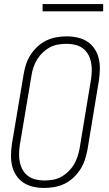

<svg xmlns="http://www.w3.org/2000/svg" viewBox="-20 -923 540 951"><path d="M199 8Q171 8 144.5 2Q118 -4 96.5 -18Q75 -32 60.5 -54Q46 -76 40 -101.5Q34 -127 34.5 -155Q35 -183 39 -210L97 -555Q101 -580 109 -604.5Q117 -629 131.5 -651.5Q146 -674 166 -692.5Q186 -711 210 -722.5Q234 -734 260 -738.5Q286 -743 310 -743Q338 -743 364.5 -737Q391 -731 412.5 -717Q434 -703 448.5 -681Q463 -659 469 -633.5Q475 -608 474.5 -580Q474 -552 470 -525L413 -180Q408 -155 400 -130.5Q392 -106 377.5 -83.5Q363 -61 343 -42.5Q323 -24 299 -12.5Q275 -1 249 3.5Q223 8 199 8ZM200 -29Q220 -29 241 -32.5Q262 -36 281 -46Q300 -56 316.5 -71.5Q333 -87 344.5 -105.5Q356 -124 363 -144.5Q370 -165 374 -186L431 -531Q434 -552 434.5 -574Q435 -596 430.5 -616.5Q426 -637 416 -654.5Q406 -672 389.5 -684Q373 -696 352.5 -701Q332 -706 310 -706Q290 -706 268.5 -702.5Q247 -699 228 -689Q209 -679 192.5 -663.5Q176 -648 164.5 -629.5Q153 -611 146 -590.5Q139 -570 136 -549L78 -204Q75 -183 74.5 -161Q74 -139 78.5 -118.5Q83 -98 93 -80.5Q103 -63 119.5 -51Q136 -39 157 -34Q178 -29 200 -29ZM191 -867V-903H491V-867Z"/></svg>

Font: Iosevka Extralight Oblique
Style: Regular
Weight: 200
Italic angle: -9°
Monospace: yes
Designer: Belleve Invis
Foundry: Belleve Invis
Version: Version 32.5.0; ttfautohint (v1.8.4)